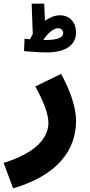

<svg xmlns="http://www.w3.org/2000/svg" viewBox="-56 -805 497 1055"><path d="M199 -517C336 -517 362 -582 362 -627C362 -680 328 -721 274 -721C247 -721 218 -710 191 -691L187 -785H118L124 -617C118 -608 113 -599 109 -589C97 -590 87 -591 79 -592L76 -524C97 -522 161 -517 199 -517ZM263 -650C281 -650 291 -637 291 -624C291 -603 272 -585 191 -585C188 -585 185 -585 182 -585C200 -615 235 -650 263 -650ZM16 230C266 157 362 14 362 -141C362 -217 328 -310 280 -399L138 -330C181 -252 210 -181 210 -130C210 -50 144 35 -36 90Z"/></svg>

Font: Noto Sans Arabic ExtBd
Style: Regular
Weight: 800
Designer: Monotype Design Team, Nadine Chahine, Nizar Qandah and Khaled Hosny
Foundry: Monotype Imaging Inc.
Version: Version 2.012